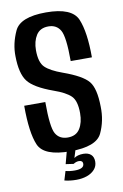

<svg xmlns="http://www.w3.org/2000/svg" viewBox="-92 -733 599 932"><g transform="rotate(-10 208.0 -267.0)"><path d="M202.5 4.5Q73 4.5 46.5 -57Q20 -118.5 20 -252H124Q124 -128 142.5 -95.8Q161 -63.5 202.5 -63.5Q243.5 -63.5 262.2 -93.5Q281 -123.5 281 -169.5Q281 -231 256.2 -255Q231.5 -279 173 -299.5Q80 -333 50.5 -371.8Q21 -410.5 20 -496Q18.5 -557 46.8 -618.5Q75 -680 202.5 -680Q330.5 -680 357.5 -615.8Q384.5 -551.5 384.5 -426.5H280Q280 -546 261.2 -578.5Q242.5 -611 202 -611Q161 -611 142 -581.2Q123 -551.5 123 -507.5Q123 -447 148.2 -422.8Q173.5 -398.5 232.5 -377.5Q326 -344 355 -308.8Q384 -273.5 385 -183Q387 -114 359.2 -54.8Q331.5 4.5 202.5 4.5ZM312.5 74.5Q312.5 97 298 113.2Q283.5 129.5 259.8 137.8Q236 146 208 146Q175.5 146 149 139L162.5 94.5Q182 100 208 100Q253.5 100 253.5 74.5Q253.5 66.5 248.5 62.5Q243.5 58.5 235 58.5Q221 58.5 207.5 67.5L169 62L185.5 0H228.5L216 40Q233.5 27.5 261.5 27.5Q285.5 27.5 299 39.5Q312.5 51.5 312.5 74.5Z"/></g></svg>

Font: Anybody Narrow Medium
Style: Regular
Weight: 500
Width: 3
Designer: Tyler Finck
Foundry: Etcetera Type Company
Version: Version 1.000; ttfautohint (v1.8)